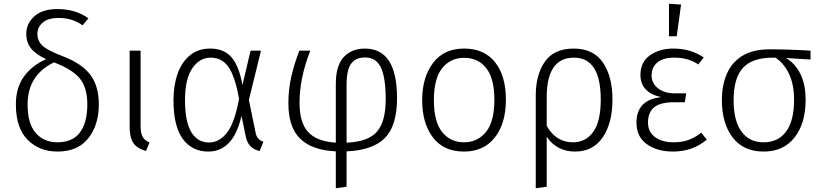

<svg xmlns="http://www.w3.org/2000/svg" viewBox="-20 -791 4353 1016"><path d="M284 11Q188 11 126 -51.5Q64 -114 64 -238Q64 -328 107.5 -387Q151 -446 224 -478Q170 -503 144.5 -534.5Q119 -566 119 -612Q119 -666 161.5 -704.5Q204 -743 284 -743Q380 -743 448 -694L417 -657Q363 -696 291 -696Q234 -696 206 -671.5Q178 -647 178 -612Q178 -574 205 -549Q232 -524 311 -494Q415 -454 459 -394Q503 -334 503 -239Q503 -130 447.5 -59.5Q392 11 284 11ZM284 -38Q364 -38 403 -90Q442 -142 442 -239Q442 -327 403 -375Q364 -423 266 -461Q126 -394 126 -238Q126 -137 169 -87.5Q212 -38 284 -38Z M753 8Q705 -5 685.5 -34.5Q666 -64 666 -119V-523H724V-124Q724 -87 734.5 -67.5Q745 -48 771 -37Z M1082 11Q997 11 947.5 -55.5Q898 -122 898 -261Q898 -340 920 -401.5Q942 -463 985.5 -498.5Q1029 -534 1092 -534Q1165 -534 1205 -488Q1245 -442 1263 -341L1306 -523H1361L1297 -262L1332 -92Q1338 -52 1374 -41L1354 8Q1292 -5 1280 -71L1258 -178Q1235 -80 1191 -34.5Q1147 11 1082 11ZM1086 -37Q1140 -37 1180.5 -88Q1221 -139 1245 -268Q1224 -386 1189.5 -436Q1155 -486 1095 -486Q1036 -486 997.5 -429.5Q959 -373 959 -261Q959 -146 992.5 -91.5Q1026 -37 1086 -37Z M1757 205V10Q1632 4 1569 -56.5Q1506 -117 1506 -244Q1506 -317 1521 -383.5Q1536 -450 1564 -523H1622Q1565 -378 1565 -247Q1565 -143 1610 -93Q1655 -43 1757 -36V-347Q1757 -444 1799 -489Q1841 -534 1911 -534Q2081 -534 2081 -272Q2081 -126 2017 -61Q1953 4 1814 10V197ZM1814 -36Q1929 -41 1975 -94.5Q2021 -148 2021 -265Q2021 -381 1995.5 -434Q1970 -487 1912 -487Q1863 -487 1838.5 -454.5Q1814 -422 1814 -341Z M2435 11Q2328 11 2271 -63.5Q2214 -138 2214 -261Q2214 -382 2271.5 -458Q2329 -534 2436 -534Q2542 -534 2599.5 -462Q2657 -390 2657 -263Q2657 -138 2598.5 -63.5Q2540 11 2435 11ZM2435 -38Q2507 -38 2551.5 -92.5Q2596 -147 2596 -263Q2596 -376 2553 -430.5Q2510 -485 2436 -485Q2364 -485 2320 -430.5Q2276 -376 2276 -261Q2276 -147 2319.5 -92.5Q2363 -38 2435 -38Z M2815 205V-285Q2815 -396 2863.5 -465Q2912 -534 3016 -534Q3120 -534 3170.5 -460Q3221 -386 3221 -264Q3221 -141 3170 -65Q3119 11 3023 11Q2927 11 2873 -67V197ZM3012 -38Q3079 -38 3119 -93Q3159 -148 3159 -264Q3159 -486 3017 -486Q2873 -486 2873 -276V-125Q2922 -38 3012 -38Z M3541 11Q3458 11 3403 -28Q3348 -67 3348 -142Q3348 -263 3479 -277Q3369 -301 3369 -395Q3369 -462 3419 -498Q3469 -534 3543 -534Q3635 -534 3704 -487L3675 -450Q3623 -486 3548 -486Q3489 -486 3458.5 -460.5Q3428 -435 3428 -392Q3428 -351 3461.5 -324Q3495 -297 3552 -297H3611L3604 -250H3547Q3475 -250 3442 -223.5Q3409 -197 3409 -143Q3409 -92 3447 -65Q3485 -38 3544 -38Q3588 -38 3622 -50Q3656 -62 3691 -89L3720 -52Q3645 11 3541 11ZM3561 -599H3520V-771L3584 -767Z M4021 11Q3914 11 3857 -63.5Q3800 -138 3800 -261Q3800 -340 3826.5 -401Q3853 -462 3909 -496Q3965 -530 4054 -530Q4155 -530 4269 -523V-476L4139 -484Q4185 -458 4214 -402.5Q4243 -347 4243 -263Q4243 -138 4184.5 -63.5Q4126 11 4021 11ZM4021 -38Q4098 -38 4140 -95Q4182 -152 4182 -263Q4182 -344 4155 -400.5Q4128 -457 4083 -486H4072Q3960 -486 3911 -431.5Q3862 -377 3862 -261Q3862 -152 3903.5 -95Q3945 -38 4021 -38Z"/></svg>

Font: Trujillo Light
Style: Regular
Weight: 300
Designer: Fira Sans original fonts by bBox Type GmbH, Carrois Corporate GbR, & Edenspiekermann AG / Changes by Cristiano Sobral
Foundry: Fira Sans original fonts by bBox Type GmbH, Carrois Corporate GbR, & Edenspiekermann AG / Changes by Cristiano Sobral
Version: Version 4.301;July 28, 2020;FontCreator 13.0.0.2655 64-bit